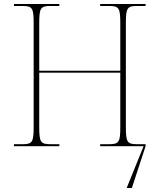

<svg xmlns="http://www.w3.org/2000/svg" viewBox="-20 -734 801 964"><path d="M50 0H278V-10H233C183 -10 177 -21 177 -98V-369H584V-98C584 -21 578 -10 528 -10H483V0H701L616 210H642L711 0V-10H668C618 -10 612 -21 612 -98V-616C612 -693 618 -704 668 -704H711V-714H483V-704H528C578 -704 584 -693 584 -616V-379H177V-616C177 -693 183 -704 233 -704H278V-714H50V-704H93C143 -704 149 -693 149 -616V-98C149 -21 143 -10 93 -10H50Z"/></svg>

Font: Noto Serif Display Thin
Style: Regular
Weight: 100
Designer: Monotype Design Team
Foundry: Monotype Imaging Inc.
Version: Version 2.009